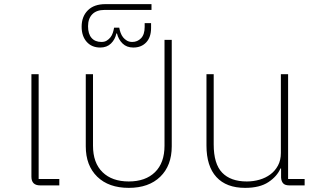

<svg xmlns="http://www.w3.org/2000/svg" viewBox="-20 -897 1515 929"><path d="M174 0Q132 0 132 -42V-538H167V-31H267V0Z M603 12Q506 12 450.5 -42Q395 -96 395 -189V-538H430V-192Q430 -109 476 -64Q522 -19 603 -19Q684 -19 730 -64Q776 -109 776 -192V-704H811V-189Q811 -96 755.5 -42Q700 12 603 12Z M465 -667Q424 -667 399.5 -694.5Q375 -722 375 -768Q375 -817 405 -847Q435 -877 490 -877H713V-849H486Q447 -849 426.5 -828Q406 -807 406 -770Q406 -733 423 -713.5Q440 -694 471 -694Q486 -694 496.5 -700.5Q507 -707 514.5 -716.5Q522 -726 526 -738.5Q530 -751 532 -763H557Q559 -751 563.5 -738.5Q568 -726 575.5 -716.5Q583 -707 594 -700.5Q605 -694 620 -694Q645 -694 662.5 -712Q680 -730 680 -767V-785H711V-762Q711 -717 687.5 -692Q664 -667 625 -667Q593 -667 573 -686.5Q553 -706 546 -735H543Q537 -706 517 -686.5Q497 -667 465 -667Z M1166 12Q1075 12 1027 -40.5Q979 -93 979 -193V-538H1014V-198Q1014 -104 1055 -61.5Q1096 -19 1174 -19Q1206 -19 1235.5 -27.5Q1265 -36 1288 -53Q1311 -70 1325 -96Q1339 -122 1339 -157V-538H1374V-31H1454V0H1380Q1359 0 1350 -10Q1341 -20 1340 -38V-82H1337Q1321 -44 1279 -16Q1237 12 1166 12Z"/></svg>

Font: IBM Plex Sans Thai ExtLt
Style: Regular
Weight: 200
Designer: Mike Abbink, Paul van der Laan, Pieter van Rosmalen, Ben Mitchell, Mark Frömberg
Foundry: Bold Monday
Version: Version 1.2